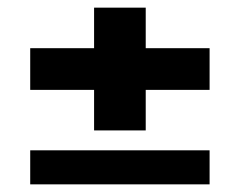

<svg xmlns="http://www.w3.org/2000/svg" viewBox="-20 -573 627 502"><path d="M226 -232V-338H59V-447H226V-553H361V-447H528V-338H361V-232ZM59 -91V-180H528V-91Z"/></svg>

Font: Special Gothic Extended Bold
Style: Regular
Weight: 700
Width: 7
Designer: Alistair McCready
Foundry: Monolith
Version: Version 1.000; ttfautohint (v1.8.4.7-5d5b)